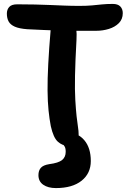

<svg xmlns="http://www.w3.org/2000/svg" viewBox="-20 -730 661 979"><path d="M325 13Q298 13 275 -7.5Q252 -28 239 -87Q232 -123 227.5 -167Q223 -211 222.5 -268.5Q222 -326 226 -403.5Q230 -481 239 -587Q241 -614 255.5 -631Q270 -648 294 -648Q341 -648 357.5 -620Q374 -592 370 -526Q364 -420 362.5 -345Q361 -270 364 -220Q367 -170 370.5 -137.5Q374 -105 377.5 -83.5Q381 -62 381 -44Q381 -13 367 0Q353 13 325 13ZM471 -573Q418 -573 372.5 -573Q327 -573 286 -574Q245 -575 204 -577Q163 -579 119 -581Q78 -584 55.5 -594Q33 -604 24 -620.5Q15 -637 15 -661Q15 -681 27 -694.5Q39 -708 68 -708Q118 -708 158.5 -707Q199 -706 235.5 -704.5Q272 -703 308.5 -701.5Q345 -700 385 -700Q423 -700 449.5 -702.5Q476 -705 500 -707.5Q524 -710 555 -710Q581 -710 593.5 -697Q606 -684 606 -663Q606 -632 586 -612Q566 -592 535 -582.5Q504 -573 471 -573ZM265 229Q225 229 200.5 212Q176 195 176 163Q176 140 188 126Q200 112 231 107Q278 101 296.5 86Q315 71 315 44Q315 26 309.5 17Q304 8 297.5 2.5Q291 -3 286 -8.5Q281 -14 281 -25Q281 -36 291.5 -45Q302 -54 324 -54Q377 -54 410 -15Q443 24 443 91Q443 154 396 191.5Q349 229 265 229Z"/></svg>

Font: Shantell Sans SemiBold
Style: Regular
Weight: 600
Designer: Stephen Nixon, Anya Danilova, Shantell Martin
Foundry: Arrow Type
Version: Version 1.011;[c5ecc13dd]